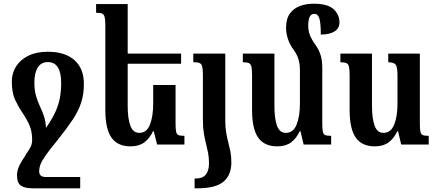

<svg xmlns="http://www.w3.org/2000/svg" viewBox="-20 -782 2367 1039"><path d="M157 237Q114 237 93 222.5Q72 208 72 165Q72 146 81 122.5Q90 99 119 58H117Q140 26 147 10Q154 -6 154 -25Q154 -69 140.5 -101.5Q127 -134 102 -171Q80 -203 62 -241.5Q44 -280 44 -341Q44 -386 67 -422.5Q90 -459 133.5 -480.5Q177 -502 239 -502Q332 -502 383 -456.5Q434 -411 434 -327Q434 -273 419.5 -227.5Q405 -182 373 -134Q341 -86 289 -21Q248 29 227 59Q206 89 199 108Q192 127 192 146Q192 159 200 167.5Q208 176 230 176H414V237ZM195 -209Q210 -178 218.5 -151Q227 -124 229 -90Q261 -136 279 -175Q297 -214 304 -251.5Q311 -289 311 -333Q311 -446 239 -446Q202 -446 184 -416Q166 -386 166 -336Q166 -293 175 -263Q184 -233 195 -209Z M930 -322V-115Q930 -84 933 -69.5Q936 -55 946 -51Q956 -47 978 -47V0H830L812 -72H808Q790 -33 761 -11.5Q732 10 687 10Q616 10 583 -37.5Q550 -85 550 -187V-641Q550 -674 546.5 -689Q543 -704 532.5 -708.5Q522 -713 500 -713V-760H671V-492H960V-437H671V-210Q671 -140 685.5 -101.5Q700 -63 734 -63Q774 -63 791.5 -107.5Q809 -152 809 -222V-322Z M1078 -134V-373Q1078 -419 1070.5 -432Q1063 -445 1035 -445H1026V-492H1199V-133Q1199 -93 1204 -64Q1209 -35 1215.5 -10.5Q1222 14 1227 39Q1232 64 1232 97Q1232 165 1189.5 201Q1147 237 1048 237H1033V184H1039Q1077 184 1094 162.5Q1111 141 1111 101Q1111 70 1106 45Q1101 20 1094.5 -5.5Q1088 -31 1083 -61.5Q1078 -92 1078 -134Z M1724 -115Q1724 -84 1727 -69.5Q1730 -55 1740 -51Q1750 -47 1772 -47V0H1623L1606 -72H1602Q1584 -33 1555 -11.5Q1526 10 1481 10Q1410 10 1377 -37.5Q1344 -85 1344 -187V-373Q1344 -406 1340.5 -421Q1337 -436 1326.5 -440.5Q1316 -445 1294 -445V-492H1465V-210Q1465 -140 1479 -101.5Q1493 -63 1527 -63Q1567 -63 1585 -107.5Q1603 -152 1603 -222V-406Q1603 -435 1595 -461.5Q1587 -488 1570 -511Q1548 -541 1538 -571.5Q1528 -602 1528 -631Q1528 -680 1548.5 -708.5Q1569 -737 1603 -749.5Q1637 -762 1676 -762Q1753 -762 1785 -732.5Q1817 -703 1817 -661Q1817 -629 1790.5 -612Q1764 -595 1716 -595Q1716 -656 1708.5 -681.5Q1701 -707 1681 -707Q1663 -707 1655.5 -690Q1648 -673 1648 -643Q1648 -615 1657.5 -591Q1667 -567 1688 -538Q1705 -514 1714.5 -485.5Q1724 -457 1724 -413Z M2009 10Q1938 10 1905 -37.5Q1872 -85 1872 -187V-373Q1872 -406 1868.5 -421Q1865 -436 1854.5 -440.5Q1844 -445 1822 -445V-492H1993V-210Q1993 -142 2007 -102.5Q2021 -63 2055 -63Q2095 -63 2113 -107.5Q2131 -152 2131 -222V-374Q2131 -421 2120.5 -433Q2110 -445 2081 -445V-492H2252V-115Q2252 -84 2255 -69.5Q2258 -55 2268 -51Q2278 -47 2300 -47V0H2151L2134 -72H2130Q2112 -33 2083 -11.5Q2054 10 2009 10Z"/></svg>

Font: Noto Serif Armenian ExtraCondensed
Style: Bold
Weight: 700
Width: 2
Designer: Monotype Design Team
Foundry: Monotype Imaging Inc.
Version: Version 2.008; ttfautohint (v1.8.4.7-5d5b)